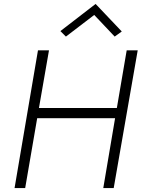

<svg xmlns="http://www.w3.org/2000/svg" viewBox="-20 -956 720 976"><path d="M173 -700 54 0H108L169 -355H565L505 0H558L680 -700H624L574 -407H178L229 -700ZM459 -880 563 -770 599 -796 466 -936 287 -798 315 -770Z"/></svg>

Font: Jost* 300 Light Italic
Style: Italic
Weight: 300
Italic angle: -10°
Version: Version 3.200; ttfautohint (v0.97) -l 8 -r 50 -G 200 -x 14 -